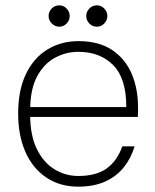

<svg xmlns="http://www.w3.org/2000/svg" viewBox="-20 -687 580 719"><path d="M273 12Q204 12 153 -22.5Q102 -57 75 -118.5Q48 -180 48 -262Q48 -348 76.5 -408.5Q105 -469 156.5 -501Q208 -533 274 -533Q350 -533 399.5 -500Q449 -467 473 -411Q497 -355 497 -284Q497 -276 497 -268Q497 -260 496 -249H79V-286H453Q453 -394 403.5 -443.5Q354 -493 273 -493Q227 -493 185.5 -470.5Q144 -448 118.5 -400Q93 -352 93 -274V-257Q93 -180 118 -129Q143 -78 184 -53Q225 -28 273 -28Q341 -28 380 -56.5Q419 -85 438 -139H484Q471 -95 444 -61Q417 -27 374.5 -7.5Q332 12 273 12ZM202 -587Q186 -587 174 -599Q162 -611 162 -627Q162 -643 173.5 -655Q185 -667 202 -667Q218 -667 229.5 -655Q241 -643 241 -627Q241 -611 229.5 -599Q218 -587 202 -587ZM343 -587Q326 -587 314.5 -599Q303 -611 303 -627Q303 -643 314.5 -655Q326 -667 343 -667Q359 -667 370.5 -655Q382 -643 382 -627Q382 -611 370.5 -599Q359 -587 343 -587Z"/></svg>

Font: DM Sans 10pt ExtraLight
Style: Regular
Weight: 250
Version: Version 4.004;gftools[0.9.30]